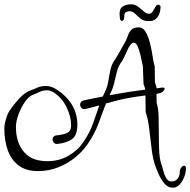

<svg xmlns="http://www.w3.org/2000/svg" viewBox="-23 -771 883 891"><path d="M840 11Q840 29 832 50Q824 71 810.5 85.5Q797 100 778 100Q756 100 739.5 80Q723 60 712 34.5Q701 9 695 -9Q685 -41 680 -85Q675 -129 669.5 -173.5Q664 -218 653 -251L652 -328Q633 -326 615 -323Q597 -320 584 -318Q553 -313 525 -306Q497 -299 469 -291Q451 -245 434.5 -199Q418 -153 385 -104Q363 -71 328 -42Q293 -13 248.5 5Q204 23 153 23Q98 23 63.5 -3Q29 -29 13 -74Q-3 -119 -3 -176Q-3 -188 1 -205Q5 -222 11 -237Q17 -252 22 -258Q32 -273 48 -293Q64 -313 82.5 -329.5Q101 -346 120 -352Q132 -356 149.5 -364Q167 -372 189 -372Q214 -372 236 -358Q283 -329 309.5 -287Q336 -245 336 -192Q336 -144 312 -126Q288 -108 243 -103Q233 -102 227 -109Q221 -116 221 -123Q221 -131 225.5 -136.5Q230 -142 240 -143Q265 -145 286 -153Q307 -161 307 -189Q307 -231 285 -275Q263 -319 225 -343Q210 -352 195 -352Q176 -352 159.5 -344Q143 -336 135 -333Q113 -327 94 -300Q75 -273 63 -240.5Q51 -208 51 -182Q51 -115 82.5 -73Q114 -31 169 -25Q176 -24 182.5 -23.5Q189 -23 196 -23Q252 -23 295.5 -48.5Q339 -74 364 -112Q394 -156 408.5 -198Q423 -240 438 -282Q422 -278 406 -273.5Q390 -269 373 -265Q362 -263 355.5 -269.5Q349 -276 349 -285Q349 -301 365 -305Q388 -310 410 -314.5Q432 -319 454 -323Q456 -328 458 -332Q460 -336 462 -340Q475 -366 479.5 -394Q484 -422 490 -449Q496 -476 513 -498Q518 -505 526 -519.5Q534 -534 542.5 -549Q551 -564 555 -571Q564 -586 569.5 -603Q575 -620 586 -632Q597 -644 620 -644Q641 -644 653.5 -622Q666 -600 673.5 -569Q681 -538 685.5 -508Q690 -478 695 -463L696 -389L703 -367V-361Q719 -363 725 -364Q741 -367 741 -359Q741 -354 734 -347Q727 -340 715 -338Q711 -337 703 -335L704 -293Q712 -269 713 -231Q714 -193 714 -153Q714 -113 715.5 -75.5Q717 -38 724 -15Q729 -2 734 18.5Q739 39 748 55Q757 71 772 71Q790 71 800.5 59Q811 47 811 29Q811 15 818 6.5Q825 -2 832 -2Q840 -2 840 11ZM651 -358 643 -382 640 -463Q635 -489 629 -514.5Q623 -540 615.5 -556.5Q608 -573 598 -573Q590 -573 580 -560Q575 -553 568 -538Q561 -523 554.5 -508.5Q548 -494 543 -487Q527 -466 520 -440Q513 -414 507 -387Q501 -360 488 -335L485 -329Q508 -333 531 -337Q554 -341 578 -345Q591 -347 610.5 -349.5Q630 -352 651 -355ZM669 -673Q643 -673 629 -684.5Q615 -696 604 -707.5Q593 -719 577 -719Q570 -719 562 -715Q554 -711 554 -697Q554 -688 551.5 -681Q549 -674 543 -674Q534 -674 533 -689Q532 -704 532 -709Q532 -732 547.5 -741.5Q563 -751 585 -751Q604 -751 618 -740Q632 -729 644.5 -718Q657 -707 668 -707Q679 -707 685.5 -717.5Q692 -728 698 -738.5Q704 -749 711 -749Q715 -749 718.5 -746.5Q722 -744 722 -740Q722 -711 708.5 -692Q695 -673 669 -673Z"/></svg>

Font: Ingrid Darling
Style: Regular
Weight: 400
Designer: Robert E. Leuschke
Foundry: Robert E. Leuschke
Version: Version 1.010; ttfautohint (v1.8.3)